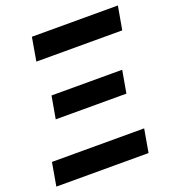

<svg xmlns="http://www.w3.org/2000/svg" viewBox="-136 -813 831 915"><g transform="rotate(-20 279.5 -355.5)"><path d="M107.9 -592.3H543.5L564.5 -710.9H128.4ZM100.6 -302.2H459L479 -416H120.6ZM-6.3 0H461.4L481.9 -117.7H14.2Z"/></g></svg>

Font: Roboto
Style: Bold Italic
Weight: 700
Italic angle: -12°
Designer: Google
Version: Version 2.137; 2017